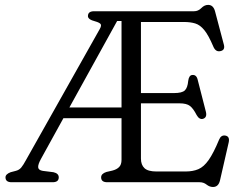

<svg xmlns="http://www.w3.org/2000/svg" viewBox="-20 -746 1016 786"><path d="M477.5 -91.5V-262H239.5L148 -96Q135.5 -73.5 136.2 -61.5Q137 -49.5 155 -46.5L199 -41Q220.5 -36 220.5 -20Q220.5 0 195.5 0H27.5Q2.5 0 2.5 -20Q2.5 -33 23.5 -41L44.5 -46.5Q58.5 -50 67 -60.2Q75.5 -70.5 86.5 -91L388 -626.5Q397 -642 391.5 -648Q386 -654 370 -658.5Q340 -666 340 -680Q340 -700 365 -700H774.5Q791.5 -700 804.2 -713Q817 -726 832 -726Q853.5 -726 860.5 -699L896.5 -563Q902.5 -540 881 -536.5Q862.5 -533 853 -556Q833.5 -602 816.2 -623Q799 -644 779.2 -650Q759.5 -656 733 -656H557V-365H692.5Q725 -365 736.5 -375.8Q748 -386.5 750.5 -415Q753.5 -437.5 766.5 -439Q784 -441 789 -420.5L823 -288Q828.5 -265 811 -259.5Q796 -255.5 785 -275Q771.5 -301.5 757.8 -312.2Q744 -323 714.5 -323H557V-97Q557 -71 571.5 -57.5Q586 -44 620 -44H740Q770 -44 792.2 -53.5Q814.5 -63 834.2 -91Q854 -119 877 -174.5Q885 -194 902.5 -191Q922 -187.5 916 -162L880.5 -7Q874 19.5 852 19.5Q838 19.5 825.8 9.8Q813.5 0 797.5 0H419Q394 0 394 -20Q394 -35 415.5 -42L439.5 -47.5Q457.5 -52 467.5 -62Q477.5 -72 477.5 -91.5ZM459.5 -660 264 -306H477.5V-660Z"/></svg>

Font: Fraunces 9pt SuperSoft Light
Style: Regular
Weight: 300
Version: Version 1.000;[b76b70a41]